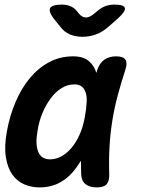

<svg xmlns="http://www.w3.org/2000/svg" viewBox="-20 -805 640 835"><path d="M152 10Q116 10 85 -3.5Q54 -17 33.5 -46Q13 -75 5.5 -121.5Q-2 -168 10 -234Q22 -301 47.5 -361Q73 -421 109.5 -465Q146 -509 193.5 -534.5Q241 -560 298 -560Q345 -560 369 -537Q390 -518 399 -488Q401 -494 403 -501Q413 -531 434 -545.5Q455 -560 485 -560Q516 -560 525.5 -545.5Q535 -531 525 -501Q507 -446 492.5 -392Q478 -338 469 -283.5Q460 -229 456.5 -171Q453 -113 455 -48Q456 -18 444 -4Q432 10 401 10Q370 10 352 -4Q334 -18 333 -48Q332 -78 332 -106Q323 -92 314 -79Q285 -37 244.5 -13.5Q204 10 152 10ZM198 -112Q221 -112 244 -123.5Q267 -135 288 -158.5Q309 -182 325 -217Q340 -249 348 -291L350 -303Q355 -328 356 -352Q359 -377 354.5 -396Q350 -415 338 -426.5Q326 -438 303 -438Q274 -438 248 -422Q222 -406 201 -378Q180 -350 164.5 -313Q149 -276 143 -234Q133 -179 146 -145.5Q159 -112 198 -112ZM249 -785Q270 -785 286.5 -778Q303 -771 315 -756L323 -746Q337 -729 353.5 -729Q370 -729 390 -746L401 -755Q419 -771 437.5 -778Q456 -785 477 -785Q519 -785 523 -770.5Q527 -756 493 -725L452 -689Q426 -666 398 -655.5Q370 -645 339 -645Q308 -645 283.5 -655.5Q259 -666 242 -689L213 -725Q190 -756 198.5 -770.5Q207 -785 249 -785Z"/></svg>

Font: Maple Mono
Style: Bold Italic
Weight: 700
Italic angle: -10°
Monospace: yes
Designer: subframe7536
Version: Version 7.000